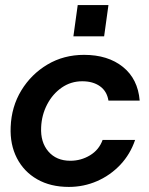

<svg xmlns="http://www.w3.org/2000/svg" viewBox="-20 -724 588 756"><path d="M251 12Q179 12 126.5 -18Q74 -48 46.5 -101.5Q19 -155 22 -224Q25 -304 64 -368Q103 -432 167 -470Q231 -508 311 -508Q405 -508 464 -460.5Q523 -413 530 -328H407Q401 -365 373.5 -384.5Q346 -404 304 -404Q259 -404 223 -379Q187 -354 165.5 -312.5Q144 -271 142 -223Q139 -164 170.5 -127.5Q202 -91 257 -91Q299 -91 334.5 -112.5Q370 -134 384 -173H512Q493 -117 454 -75.5Q415 -34 362.5 -11Q310 12 251 12ZM269 -581 286 -704H407L390 -581Z"/></svg>

Font: Host Grotesk SemiBold
Style: Italic
Weight: 600
Italic angle: -8°
Designer: Doğukan Karapınar based on Poppins by Indian Type Foundry, Jonny Pinhorn
Foundry: Element Type
Version: Version 1.001; ttfautohint (v1.8.4.7-5d5b)